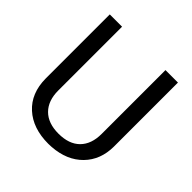

<svg xmlns="http://www.w3.org/2000/svg" viewBox="-188 -863 1025 1025"><g transform="rotate(45 324.0 -350.5)"><path d="M583 -710.9V-227.5Q582.5 -127 519.8 -63Q457 1 349.6 8.8L324.7 9.8Q208 9.8 138.7 -53.2Q69.3 -116.2 68.4 -226.6V-710.9H161.1V-229.5Q161.1 -152.3 203.6 -109.6Q246.1 -66.9 324.7 -66.9Q404.3 -66.9 446.5 -109.4Q488.8 -151.9 488.8 -229V-710.9Z"/></g></svg>

Font: Vazir FD-UI
Style: Regular-FD-UI
Weight: 400
Designer: Saber Rastikerdar
Foundry: Saber Rastikerdar
Version: Version 30.1.0